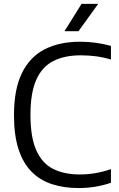

<svg xmlns="http://www.w3.org/2000/svg" viewBox="-20 -966 616 996"><path d="M387.5 9.5Q311 9.5 249.2 -10.8Q187.5 -31 143.5 -75.5Q99.5 -120 76 -192.5Q52.5 -265 52.5 -368.5Q52.5 -502.5 93.5 -586.5Q134.5 -670.5 211.2 -710Q288 -749.5 395.5 -749.5Q438.5 -749.5 477.8 -744Q517 -738.5 555.5 -728V-657Q516.5 -669 477.8 -674Q439 -679 398.5 -679Q314.5 -679 256.2 -649.2Q198 -619.5 168 -551.8Q138 -484 138 -370.5Q138 -253.5 168.5 -185.8Q199 -118 256.2 -89.5Q313.5 -61 393.5 -61Q434.5 -61 473 -67.5Q511.5 -74 555.5 -88.5V-18Q518.5 -5 476.2 2.2Q434 9.5 387.5 9.5ZM314.5 -804 403 -946H489.5L387 -804Z"/></svg>

Font: Encode Sans SC Condensed Thin
Style: Regular
Weight: 400
Version: Version 3.002